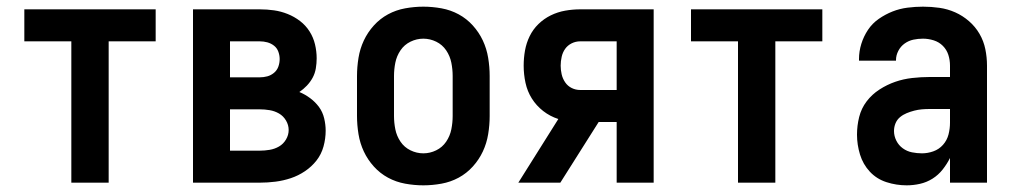

<svg xmlns="http://www.w3.org/2000/svg" viewBox="-20 -548 3040 576"><path d="M194 0V-424H53V-520H447V-424H306V0Z M559 0V-520H759Q781 -520 802 -517Q823 -514 843 -506Q863 -498 880 -485Q897 -472 908.5 -454Q920 -436 925 -415Q930 -394 930 -373Q930 -358 927.5 -343Q925 -328 918 -315Q911 -302 900.5 -291Q890 -280 878 -272Q895 -265 910.5 -253.5Q926 -242 937 -227Q948 -212 952.5 -193Q957 -174 957 -156Q957 -132 950.5 -108.5Q944 -85 929.5 -66.5Q915 -48 895 -34.5Q875 -21 852.5 -13.5Q830 -6 806.5 -3Q783 0 759 0ZM670 -316H759Q771 -316 782 -319Q793 -322 802 -329.5Q811 -337 815 -348Q819 -359 819 -371Q819 -382 815 -393Q811 -404 802 -411Q793 -418 782 -421Q771 -424 759 -424H670ZM670 -96H759Q774 -96 789 -98.5Q804 -101 817 -108.5Q830 -116 838 -129.5Q846 -143 846 -158Q846 -173 838 -186.5Q830 -200 817 -207.5Q804 -215 789 -217.5Q774 -220 759 -220H670Z M1250 8Q1223 8 1195.5 3Q1168 -2 1144 -15Q1120 -28 1101.5 -48.5Q1083 -69 1071.5 -93.5Q1060 -118 1055.5 -145.5Q1051 -173 1051 -200V-320Q1051 -347 1055.5 -374.5Q1060 -402 1071.5 -426.5Q1083 -451 1101.5 -471.5Q1120 -492 1144 -505Q1168 -518 1195.5 -523Q1223 -528 1250 -528Q1277 -528 1304.5 -523Q1332 -518 1356 -505Q1380 -492 1398.5 -471.5Q1417 -451 1428.5 -426.5Q1440 -402 1444.5 -374.5Q1449 -347 1449 -320V-200Q1449 -173 1444.5 -145.5Q1440 -118 1428.5 -93.5Q1417 -69 1398.5 -48.5Q1380 -28 1356 -15Q1332 -2 1304.5 3Q1277 8 1250 8ZM1250 -88Q1270 -88 1288.5 -97Q1307 -106 1318.5 -123Q1330 -140 1334 -160Q1338 -180 1338 -200V-320Q1338 -340 1334 -360Q1330 -380 1318.5 -397Q1307 -414 1288.5 -423Q1270 -432 1250 -432Q1230 -432 1211.5 -423Q1193 -414 1181.5 -397Q1170 -380 1166 -360Q1162 -340 1162 -320V-200Q1162 -180 1166 -160Q1170 -140 1181.5 -123Q1193 -106 1211.5 -97Q1230 -88 1250 -88Z M1661 0H1535L1655 -191Q1630 -199 1609.5 -215Q1589 -231 1575.5 -252.5Q1562 -274 1556.5 -299.5Q1551 -325 1551 -351Q1551 -374 1555 -396.5Q1559 -419 1569 -439.5Q1579 -460 1595.5 -476Q1612 -492 1632.5 -502Q1653 -512 1675.5 -516Q1698 -520 1721 -520H1941V0H1830V-182H1776ZM1721 -278H1830V-424H1721Q1707 -424 1695 -418Q1683 -412 1675.5 -401.5Q1668 -391 1665 -377.5Q1662 -364 1662 -351Q1662 -338 1665 -325Q1668 -312 1675.5 -301Q1683 -290 1695 -284Q1707 -278 1721 -278Z M2194 0V-424H2053V-520H2447V-424H2306V0Z M2700 8Q2669 8 2639.5 -1.5Q2610 -11 2589.5 -33Q2569 -55 2560 -84.5Q2551 -114 2551 -144Q2551 -171 2557.5 -197Q2564 -223 2580 -244Q2596 -265 2618.5 -279.5Q2641 -294 2665.5 -302.5Q2690 -311 2716.5 -314Q2743 -317 2769 -317H2830V-351Q2830 -368 2825 -383.5Q2820 -399 2808.5 -410.5Q2797 -422 2781 -427Q2765 -432 2749 -432Q2734 -432 2720 -429Q2706 -426 2694 -417.5Q2682 -409 2675 -395.5Q2668 -382 2668 -368V-366H2557V-371Q2557 -394 2564 -416.5Q2571 -439 2584 -458.5Q2597 -478 2616.5 -491.5Q2636 -505 2657.5 -513.5Q2679 -522 2702.5 -525Q2726 -528 2749 -528Q2774 -528 2798.5 -524.5Q2823 -521 2845.5 -511Q2868 -501 2887 -484.5Q2906 -468 2918.5 -446.5Q2931 -425 2936 -400.5Q2941 -376 2941 -351V0H2830V-74Q2821 -56 2808 -39.5Q2795 -23 2777.5 -12Q2760 -1 2740 3.5Q2720 8 2700 8ZM2746 -88Q2763 -88 2780 -94Q2797 -100 2809 -113.5Q2821 -127 2825.5 -144.5Q2830 -162 2830 -180V-221H2769Q2757 -221 2745.5 -220Q2734 -219 2722.5 -216Q2711 -213 2700 -208.5Q2689 -204 2680 -196.5Q2671 -189 2666.5 -178Q2662 -167 2662 -155Q2662 -140 2669 -126Q2676 -112 2688.5 -103Q2701 -94 2716 -91Q2731 -88 2746 -88Z"/></svg>

Font: Iosevka Custom
Style: Bold
Weight: 700
Monospace: yes
Designer: Belleve Invis
Foundry: Belleve Invis
Version: Version 30.3.3; ttfautohint (v1.8.3)